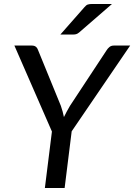

<svg xmlns="http://www.w3.org/2000/svg" viewBox="-20 -947 676 967"><path d="M52.5 0ZM341 -285.5 305.5 0H206L241.5 -284.5L52.5 -717.5H140.5Q153.5 -717.5 161 -711.2Q168.5 -705 172 -694L286.5 -414Q291.5 -399 295.5 -385Q299.5 -371 302 -357.5Q308.5 -371 316 -384.8Q323.5 -398.5 332.5 -414L517 -694Q522.5 -703 531.2 -710.2Q540 -717.5 553 -717.5H635.5ZM544 -927 378.5 -783.5Q370 -776.5 363.2 -774.8Q356.5 -773 346.5 -773H284L404.5 -910Q414 -921.5 422.2 -924.2Q430.5 -927 446 -927Z"/></svg>

Font: Lato Medium
Style: Italic
Weight: 500
Italic angle: -7°
Designer: Lukasz Dziedzic
Foundry: tyPoland Lukasz Dziedzic
Version: Version 2.006; 2014-01-15